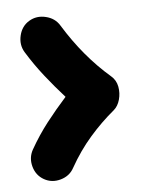

<svg xmlns="http://www.w3.org/2000/svg" viewBox="-39 -554 399 492"><g transform="rotate(-5 160.0 -308.0)"><path d="M53.2 -510.7Q72.8 -522.5 96.4 -516.8Q120.1 -511.2 131.8 -491.7Q183.1 -408.2 250 -350.6Q262.7 -339.8 265.9 -322.8Q269 -305.7 264.4 -289.3Q259.8 -272.9 249 -263.7Q215.3 -235.8 185.8 -201.9Q156.2 -168 132.3 -125.5Q121.6 -105.5 98.4 -98.9Q75.2 -92.3 55.2 -103.5Q35.2 -114.7 28.8 -137.9Q22.5 -161.1 33.7 -181.2Q54.2 -217.3 78.1 -248Q102.1 -278.8 128.9 -308.6Q103 -337.4 79.1 -367.7Q55.2 -397.9 34.2 -432.1Q22.5 -451.7 28.1 -475.3Q33.7 -499 53.2 -510.7Z"/></g></svg>

Font: Mikhak Black
Style: Regular
Weight: 900
Designer: Amin Abedi
Version: Version 3.3